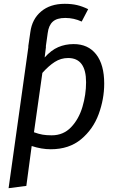

<svg xmlns="http://www.w3.org/2000/svg" viewBox="-20 -770 617 1006"><path d="M526 -332Q526 -251 497 -172Q468 -93 405 -40.5Q342 12 246 12Q197 12 146 -5L118 204L25 216L129 -526H128L139 -602Q148 -670 195.5 -710Q243 -750 319 -750Q355 -750 383 -743.5Q411 -737 442 -722L408 -657Q367 -676 322 -676Q278 -676 256.5 -656.5Q235 -637 230 -597L220 -526H221L214 -469Q248 -507 285 -523Q322 -539 366 -539Q442 -539 484 -485Q526 -431 526 -332ZM431 -339Q431 -466 337 -466Q299 -466 267 -445.5Q235 -425 202 -388L158 -77Q183 -68 203 -64.5Q223 -61 251 -61Q312 -61 352.5 -103.5Q393 -146 412 -210Q431 -274 431 -339Z"/></svg>

Font: FiraGO
Style: Italic
Weight: 400
Italic angle: -8°
Designer: bBox Type GmbH
Foundry: bBox Type GmbH
Version: Version 1.001